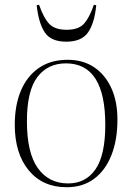

<svg xmlns="http://www.w3.org/2000/svg" viewBox="-20 -772 555 806"><path d="M260 14Q159 14 100.5 -57Q42 -128 42 -248Q42 -331 68 -392Q94 -453 143.5 -487Q193 -521 264 -521Q329 -521 375.5 -489.5Q422 -458 447.5 -402Q473 -346 473 -270Q473 -184 447.5 -120Q422 -56 374.5 -21Q327 14 260 14ZM266 -2Q340 -2 381 -61.5Q422 -121 422 -248Q422 -506 257 -506Q180 -506 136.5 -448Q93 -390 93 -263Q93 -130 139 -66Q185 -2 266 -2ZM258 -597Q194 -597 168 -636Q142 -675 134 -750L144 -752Q163 -697 186.5 -672Q210 -647 260 -647Q311 -647 334 -674Q357 -701 374 -752L384 -750Q377 -676 350 -636.5Q323 -597 258 -597Z"/></svg>

Font: Display Extralight
Style: Regular
Weight: 200
Designer: Latin by Veronika Burian and Jose Scaglione. Greek by Irene Vlachou. Cyrillic by Vera Evstafieva.
Foundry: TypeTogether
Version: Version 3.002